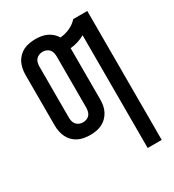

<svg xmlns="http://www.w3.org/2000/svg" viewBox="-180 -641 859 948"><g transform="rotate(-30 250.0 -166.5)"><path d="M381 205H461V-530H381Q362 -509 335.5 -497Q309 -485 281 -483Q273 -497 260.5 -508Q248 -519 233 -526Q218 -533 201.5 -535.5Q185 -538 169 -538Q152 -538 134.5 -535Q117 -532 101.5 -524.5Q86 -517 73.5 -504.5Q61 -492 53.5 -477Q46 -462 42.5 -444.5Q39 -427 39 -410V-120Q39 -103 42.5 -86Q46 -69 53.5 -53.5Q61 -38 73.5 -25.5Q86 -13 101.5 -5.5Q117 2 134.5 5Q152 8 169 8Q186 8 203 5Q220 2 235.5 -5.5Q251 -13 263.5 -25.5Q276 -38 284 -53.5Q292 -69 295 -86Q298 -103 298 -120V-410Q298 -411 298 -411Q298 -411 298 -412Q320 -414 341 -420.5Q362 -427 381 -438ZM169 -64Q158 -64 148 -68Q138 -72 131 -80Q124 -88 121.5 -99Q119 -110 119 -120V-410Q119 -421 121.5 -431.5Q124 -442 131 -450Q138 -458 148 -462Q158 -466 169 -466Q179 -466 189.5 -462Q200 -458 206.5 -450Q213 -442 215.5 -431.5Q218 -421 218 -410V-120Q218 -110 215.5 -99Q213 -88 206.5 -80Q200 -72 189.5 -68Q179 -64 169 -64Z"/></g></svg>

Font: Iosevka SS09
Style: Regular
Weight: 400
Monospace: yes
Designer: Belleve Invis
Foundry: Belleve Invis
Version: Version 5.2.1; ttfautohint (v1.8.3)